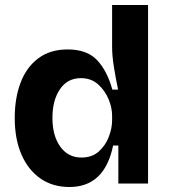

<svg xmlns="http://www.w3.org/2000/svg" viewBox="-20 -735 680 769"><path d="M258 14Q191 14 142 -20Q93 -54 66 -116Q39 -178 39 -263Q39 -342 62.5 -404Q86 -466 133.5 -501.5Q181 -537 251 -537Q328 -537 368.5 -494.5Q409 -452 430 -376H453Q443 -423 436 -468Q429 -513 429 -545V-715H573V0H454V-152H433Q399 14 258 14ZM306 -104Q349 -104 376 -128.5Q403 -153 416 -187.5Q429 -222 429 -253V-272Q429 -304 414.5 -338.5Q400 -373 372.5 -397.5Q345 -422 304 -422Q250 -422 220 -377.5Q190 -333 190 -263Q190 -191 221.5 -147.5Q253 -104 306 -104Z"/></svg>

Font: Bricolage Grotesque 12pt Bricolage Grotesque 10pt Regular
Style: Bold
Weight: 700
Designer: Mathieu Triay
Foundry: Atelier Triay
Version: Version 1.001; ttfautohint (v1.8.4.7-5d5b);gftools[0.9.33.de